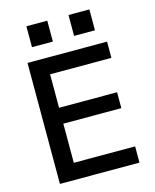

<svg xmlns="http://www.w3.org/2000/svg" viewBox="-135 -1028 903 1119"><g transform="rotate(-15 316.5 -469.0)"><path d="M85 0V-730H565V-632H195V-430H545V-334H195V-98H565V0ZM388 -812V-938H514V-812ZM134 -812V-938H260V-812Z"/></g></svg>

Font: M PLUS 1 Thin Medium
Style: Regular
Weight: 500
Version: Version 1.001